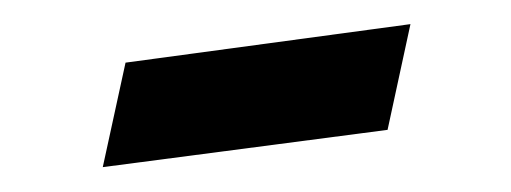

<svg xmlns="http://www.w3.org/2000/svg" viewBox="-20 -295 415 156"><path d="M63.5 -159.2 82 -244.1 313.5 -275.4 294.9 -189.5Z"/></svg>

Font: Crimson Pro SemiBold
Style: Italic
Weight: 600
Italic angle: -12°
Designer: Jacques Le Bailly
Foundry: Baron von Fonthausen
Version: Version 1.003